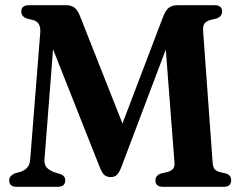

<svg xmlns="http://www.w3.org/2000/svg" viewBox="-20 -720 930 740"><path d="M231.5 -25Q231.5 0 202 0H44.5Q15.5 0 15.5 -24.5Q15.5 -35 21.2 -41Q27 -47 37.5 -52L59.5 -58Q76 -63.5 85.5 -74.8Q95 -86 96.5 -106.5L135 -592.5Q138.5 -633 110 -642L83.5 -648.5Q62 -656.5 62 -675.5Q62 -700 92 -700H234Q255 -700 267.5 -690.2Q280 -680.5 289.5 -655L452 -244L607.5 -652.5Q617.5 -679.5 630.2 -689.8Q643 -700 666 -700H806.5Q836 -700 836 -675.5Q836 -657 815.5 -649L789 -642.5Q773.5 -637.5 767.5 -628.2Q761.5 -619 763 -598.5L799.5 -93Q801 -76 806.5 -68.8Q812 -61.5 825 -57.5L852 -51Q871 -44 871 -25.5Q871 0 842 0H608.5Q579 0 579 -24.5Q579 -43 599.5 -51L626.5 -57.5Q641 -62 647.2 -69.5Q653.5 -77 652.5 -93L619 -529L448.5 -78Q438.5 -52.5 429.5 -45Q420.5 -37.5 407.5 -37.5Q393.5 -37.5 383.5 -44.5Q373.5 -51.5 362.5 -80.5L184.5 -530L151.5 -106.5Q150 -86 159.5 -75Q169 -64 188.5 -56.5L215.5 -48Q231.5 -41 231.5 -25Z"/></svg>

Font: Fraunces 72pt Soft SemiBold
Style: Regular
Weight: 600
Version: Version 1.000;[b76b70a41]